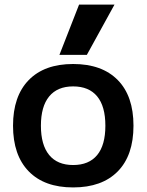

<svg xmlns="http://www.w3.org/2000/svg" viewBox="-20 -810 641 840"><path d="M37 -260Q37 -389 105.5 -459.5Q174 -530 300 -530Q426 -530 495 -460Q564 -390 564 -260Q564 -130 495 -60Q426 10 300 10Q174 10 105.5 -60.5Q37 -131 37 -260ZM300 -88Q369 -88 405 -131.5Q441 -175 441 -260Q441 -345 405 -388.5Q369 -432 300 -432Q231 -432 195 -388Q159 -344 159 -260Q159 -176 195 -132Q231 -88 300 -88ZM240 -570 326 -790H481L360 -570Z"/></svg>

Font: Enso SemiBold
Style: Regular
Weight: 600
Designer: Coji Morishita
Foundry: UNDERFOREST DESIGN
Version: Version 1.000